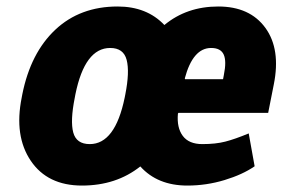

<svg xmlns="http://www.w3.org/2000/svg" viewBox="-20 -558 880 588"><path d="M626.5 -411.1Q570.8 -411.1 545.9 -317.9L546.9 -315.4H663.1L665.5 -328.1Q674.3 -371.1 665 -391.1Q655.8 -411.1 626.5 -411.1ZM254.9 -116.7Q332.5 -116.7 361.8 -258.8L363.8 -269Q377.4 -337.9 367.9 -374.5Q358.4 -411.1 317.4 -411.1Q239.7 -411.1 210.9 -269L209 -258.8Q194.8 -188 204.3 -152.3Q213.9 -116.7 254.9 -116.7ZM340.3 -538.1Q429.7 -538.1 483.4 -481.4Q551.8 -538.1 648.4 -538.1Q745.1 -538.1 792.7 -472.7Q840.3 -407.2 818.4 -298.8L801.3 -212.4H526.4L524.9 -210Q521 -167 539.8 -141.8Q558.6 -116.7 599.6 -116.7Q640.6 -116.7 669.9 -124.3Q699.2 -131.8 741.7 -149.4L759.8 -48.8Q723.1 -23.4 667.7 -6.6Q612.3 10.3 553.7 10.3Q462.4 10.3 409.7 -48.3Q335.9 10.3 231 10.3Q125.5 10.3 74.2 -65.7Q22.9 -141.6 46.4 -258.8L48.3 -269Q73.7 -396 149.4 -467Q225.1 -538.1 340.3 -538.1Z"/></svg>

Font: Roboto-BlackItalic
Style: Italic
Weight: 900
Italic angle: -12°
Designer: Google
Version: Version 1.100141; 2013